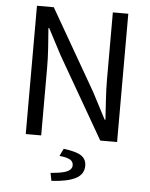

<svg xmlns="http://www.w3.org/2000/svg" viewBox="-59 -704 765 978"><g transform="rotate(5 323.5 -215.0)"><path d="M90 0V-656H176L413 -244L484 -108H488Q485 -158 481.5 -211.5Q478 -265 478 -317V-656H557V0H471L233 -413L162 -548H158Q162 -498 165.5 -446.5Q169 -395 169 -343V0ZM241 226 233 186Q296 181 319 169.5Q342 158 342 138Q342 118 324 108.5Q306 99 271 96L289 58Q354 66 380 83.5Q406 101 406 135Q406 179 363.5 200.5Q321 222 241 226Z"/></g></svg>

Font: Pinyin1712
Style: Regular
Weight: 400
Version: Version 1